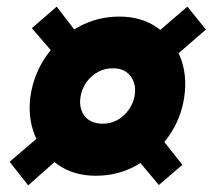

<svg xmlns="http://www.w3.org/2000/svg" viewBox="-20 -590 641 579"><path d="M76 -505 164 -403 233 -463 151 -570ZM65 -31 178 -131 122 -199 9 -102ZM487 -402 601 -501 545 -570 431 -472ZM373 -135 459 -32 530 -93 446 -199ZM72 -301Q63 -237 85 -182Q107 -127 154.5 -93.5Q202 -60 269 -60Q337 -60 394 -92.5Q451 -125 489 -179.5Q527 -234 536 -300Q545 -364 523.5 -418.5Q502 -473 454.5 -506.5Q407 -540 340 -540Q272 -540 214.5 -507.5Q157 -475 119.5 -421Q82 -367 72 -301ZM223 -299Q227 -323 241 -342.5Q255 -362 276.5 -373.5Q298 -385 322 -384Q346 -384 361.5 -372.5Q377 -361 383.5 -342.5Q390 -324 386 -301Q382 -278 367.5 -258Q353 -238 332 -227Q311 -216 286 -217Q263 -218 247.5 -228.5Q232 -239 225.5 -258Q219 -277 223 -299Z"/></svg>

Font: Jost ExtraBold
Style: Italic
Weight: 800
Italic angle: -5°
Version: Version 3.710